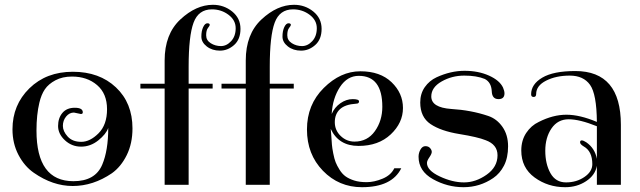

<svg xmlns="http://www.w3.org/2000/svg" viewBox="-20 -770 2665 800"><path d="M32 -231Q32 -333 102.5 -402Q173 -471 283.5 -471Q394 -471 463 -406Q532 -341 532 -235Q532 -172 508 -123.5Q484 -75 446 -48Q368 5 283 5Q200 5 121 -50Q82 -77 57 -124.5Q32 -172 32 -231ZM317 -295 288 -301Q269 -301 255.5 -284.5Q242 -268 242 -245.5Q242 -223 262 -201Q282 -179 318.5 -179Q355 -179 390.5 -214.5Q426 -250 426 -315Q426 -380 384.5 -415.5Q343 -451 280 -451Q240 -451 211 -435.5Q182 -420 167 -398Q152 -376 144 -342Q132 -292 132 -226Q132 -15 286 -15Q377 -15 406 -84Q431 -143 431 -237Q422 -211 389.5 -185Q357 -159 318 -159Q279 -159 250.5 -185.5Q222 -212 222 -245Q222 -278 240 -299.5Q258 -321 291.5 -321Q325 -321 325 -302Q325 -295 317 -295Z M766 -401V0H666V-401H565V-421H666V-518Q666 -628 731.5 -689Q797 -750 867 -750Q913 -750 947.5 -722Q982 -694 982 -650Q982 -606 955.5 -582.5Q929 -559 896.5 -559Q864 -559 841.5 -576.5Q819 -594 819 -617.5Q819 -641 826.5 -657Q834 -673 844 -673Q854 -673 854 -666Q854 -663 846.5 -653.5Q839 -644 839 -623Q839 -602 858 -590Q877 -578 900.5 -578Q924 -578 943 -598.5Q962 -619 962 -652.5Q962 -686 932 -708.5Q902 -731 863 -731Q807 -731 786.5 -675.5Q766 -620 766 -492V-421H866V-401Z M1104 -401V0H1004V-401H903V-421H1004V-518Q1004 -628 1069.5 -689Q1135 -750 1205 -750Q1251 -750 1285.5 -722Q1320 -694 1320 -650Q1320 -606 1293.5 -582.5Q1267 -559 1234.5 -559Q1202 -559 1179.5 -576.5Q1157 -594 1157 -617.5Q1157 -641 1164.5 -657Q1172 -673 1182 -673Q1192 -673 1192 -666Q1192 -663 1184.5 -653.5Q1177 -644 1177 -623Q1177 -602 1196 -590Q1215 -578 1238.5 -578Q1262 -578 1281 -598.5Q1300 -619 1300 -652.5Q1300 -686 1270 -708.5Q1240 -731 1201 -731Q1145 -731 1124.5 -675.5Q1104 -620 1104 -492V-421H1204V-401Z M1623 -69H1652Q1613 10 1488 10Q1392 10 1325.5 -58.5Q1259 -127 1259 -230.5Q1259 -334 1329 -403.5Q1399 -473 1481.5 -473Q1564 -473 1611.5 -427.5Q1659 -382 1659 -320Q1659 -258 1608 -210Q1557 -162 1474 -162Q1391 -162 1358 -233Q1359 -226 1360.5 -203Q1362 -180 1363 -167Q1364 -154 1368.5 -131Q1373 -108 1378.5 -94Q1384 -80 1395 -62.5Q1406 -45 1420 -35Q1434 -25 1455.5 -18Q1477 -11 1508 -11Q1539 -11 1574 -25.5Q1609 -40 1623 -69ZM1573 -325Q1573 -454 1475 -454Q1427 -454 1396.5 -407.5Q1366 -361 1362 -295Q1374 -323 1398.5 -340Q1423 -357 1449.5 -357Q1476 -357 1476 -347.5Q1476 -338 1464 -338Q1418 -335 1396.5 -315Q1375 -295 1375 -261Q1375 -227 1399.5 -203.5Q1424 -180 1457 -180Q1511 -180 1542 -223.5Q1573 -267 1573 -325Z M1724 -117Q1724 -133 1732 -147Q1740 -161 1752.5 -161Q1765 -161 1772 -153Q1779 -145 1779 -137Q1779 -129 1769 -114.5Q1759 -100 1759 -91Q1759 -60 1812 -35Q1865 -10 1913.5 -10Q1962 -10 2007.5 -42Q2053 -74 2053 -123Q2053 -168 2003 -186Q1971 -199 1894 -211.5Q1817 -224 1774 -253Q1731 -282 1731 -343Q1731 -380 1750 -407Q1769 -434 1799 -448Q1858 -475 1915.5 -475Q1973 -475 2017.5 -455Q2062 -435 2076 -405Q2082 -391 2082 -381Q2082 -357 2057 -357Q2030 -357 2029 -390Q2027 -427 2000 -441Q1966 -455 1914.5 -455Q1863 -455 1820 -430.5Q1777 -406 1777 -368Q1777 -322 1860 -316Q1943 -311 2014 -287Q2050 -275 2073.5 -241.5Q2097 -208 2097 -160.5Q2097 -113 2080 -80Q2063 -47 2035 -28Q1979 10 1911.5 10Q1844 10 1784 -23.5Q1724 -57 1724 -117Z M2335 10Q2263 10 2207.5 -30.5Q2152 -71 2152 -143Q2152 -185 2172.5 -216Q2193 -247 2225 -262Q2284 -292 2340 -292Q2396 -292 2467 -262Q2466 -378 2438.5 -416.5Q2411 -455 2354 -455Q2297 -455 2255.5 -434Q2214 -413 2214 -378Q2214 -366 2203.5 -366Q2193 -366 2193 -377Q2193 -419 2239.5 -446.5Q2286 -474 2377 -474Q2567 -474 2567 -250V0H2467V-79Q2460 -40 2422 -15Q2384 10 2335 10ZM2423 -177Q2459 -152 2467 -108V-244Q2395 -273 2349.5 -273Q2304 -273 2278 -235Q2252 -197 2252 -142Q2252 -87 2273.5 -48.5Q2295 -10 2338.5 -10Q2382 -10 2415 -32.5Q2448 -55 2448 -86Q2448 -140 2412 -160Q2397 -169 2397 -177Q2397 -185 2404 -185Q2411 -185 2423 -177Z"/></svg>

Font: Spirax
Style: Regular
Weight: 400
Designer: Brenda Gallo (gbrenda1987@gmail.com)
Foundry: Brenda Gallo
Version: Version 1.002